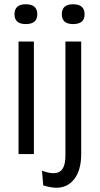

<svg xmlns="http://www.w3.org/2000/svg" viewBox="-20 -723 468 901"><path d="M67 0V-528H139V0ZM101 -610Q48 -610 48 -656Q48 -703 101 -703Q155 -703 155 -656Q155 -610 101 -610ZM244 158Q220 158 183 147L177 78Q233 99 260 82.5Q287 66 287 7V-528H361V0Q361 74 329.5 116Q298 158 244 158ZM323 -610Q270 -610 270 -656Q270 -703 323 -703Q377 -703 377 -656Q377 -610 323 -610Z"/></svg>

Font: Bricolage Grotesque 12pt Condensed Light
Style: Regular
Weight: 300
Width: 3
Designer: Mathieu Triay
Foundry: Atelier Triay
Version: Version 1.001; ttfautohint (v1.8.4.7-5d5b);gftools[0.9.33.de